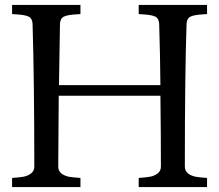

<svg xmlns="http://www.w3.org/2000/svg" viewBox="-20 -758 889 778"><path d="M218 -370 216 -83Q216 -52 258 -42Q275 -39 306 -37V0H29V-37Q59 -39 75.5 -42Q92 -45 105.5 -55Q119 -65 119 -83Q119 -429 112 -661Q111 -683 96.5 -690.5Q82 -698 43 -700L29 -701V-738H306V-701L292 -700Q253 -698 238.5 -690.5Q224 -683 223 -661Q220 -484 219 -413H630Q629 -534 625 -661Q624 -683 609.5 -690.5Q595 -698 556 -700L542 -701V-738H819V-701L805 -700Q766 -698 751.5 -690.5Q737 -683 736 -661Q729 -461 729 -83Q729 -52 772 -42Q788 -39 819 -37V0H542V-37Q572 -39 588.5 -42Q605 -45 618.5 -55Q632 -65 632 -83Q632 -221 630 -370Z"/></svg>

Font: Prociono
Style: Regular
Weight: 400
Designer: Barry Schwartz
Foundry: The Crud Factory
Version: Version 2.301